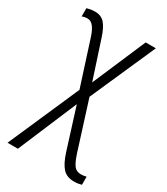

<svg xmlns="http://www.w3.org/2000/svg" viewBox="-193 -623 823 948"><g transform="rotate(30 218.5 -149.5)"><path d="M61 -539Q46 -539 34 -536.5Q22 -534 15 -532V-485Q28 -491 47 -491Q83 -491 106 -418L187 -166L10 238H69L211 -98L284 134Q302 190 325 215Q348 240 390 240Q404 240 414 238Q424 236 432 234V188Q414 192 401 192Q376 192 362 174.5Q348 157 333 111L247 -161L411 -532H353L223 -229L154 -440Q138 -491 117.5 -515Q97 -539 61 -539Z"/></g></svg>

Font: Noto Sans UI SemiCondensed Light
Style: Regular
Weight: 300
Width: 4
Designer: Monotype Design Team
Foundry: Monotype Imaging Inc.
Version: Version 1.901